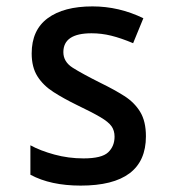

<svg xmlns="http://www.w3.org/2000/svg" viewBox="-20 -570 540 600"><path d="M232 10Q138 10 75 -24V-116Q106 -99 150 -87Q194 -75 241 -75Q298 -75 318 -94Q338 -113 338 -143Q338 -162 328.5 -175.5Q319 -189 293.5 -204Q268 -219 220 -242Q179 -262 147 -282.5Q115 -303 97 -331.5Q79 -360 79 -403Q79 -476 129 -513Q179 -550 269 -550Q352 -550 428 -513L396 -435Q358 -451 327.5 -458.5Q297 -466 266 -466Q178 -466 178 -407Q178 -377 207 -358.5Q236 -340 296 -310Q337 -290 368.5 -270Q400 -250 418 -220.5Q436 -191 436 -144Q436 10 232 10Z"/></svg>

Font: Noto Sans Mono ExtraCondensed Medium
Style: Regular
Weight: 500
Width: 2
Designer: Monotype Design Team
Foundry: Monotype Imaging Inc.
Version: Version 2.014